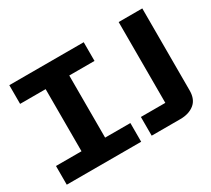

<svg xmlns="http://www.w3.org/2000/svg" viewBox="-138 -973 1341 1218"><g transform="rotate(-30 532.0 -364.5)"><path d="M224 -121V-608H397V-121ZM37 0V-137H582V0ZM37 -592V-729H582V-592ZM659 0V-137H838V-729H1011V-128Q1011 -63 971.5 -31.5Q932 0 869 0Z"/></g></svg>

Font: Hubot Sans
Style: Bold
Weight: 700
Designer: Deni Anggara
Foundry: GitHub, Inc., Subsidiary of Microsoft Corporation
Version: Version 2.000